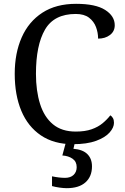

<svg xmlns="http://www.w3.org/2000/svg" viewBox="-20 -744 654 1004"><path d="M361 10Q262 10 194 -36Q126 -82 91.5 -164.5Q57 -247 57 -358Q57 -466 93.5 -548.5Q130 -631 201.5 -677.5Q273 -724 378 -724Q480 -724 530 -692Q580 -660 580 -612Q580 -580 555 -561Q530 -542 493 -542Q493 -573 482 -602.5Q471 -632 445.5 -651.5Q420 -671 376 -671Q263 -671 215.5 -589.5Q168 -508 168 -358Q168 -269 189.5 -200.5Q211 -132 257 -94Q303 -56 376 -56Q425 -56 459 -68Q493 -80 516.5 -99.5Q540 -119 557 -141Q565 -136 570.5 -126.5Q576 -117 576 -102Q576 -77 553 -51Q530 -25 482.5 -7.5Q435 10 361 10ZM329 240Q313 240 291.5 237Q270 234 252 229V178Q290 186 320 186Q349 186 365 170.5Q381 155 381 130Q381 101 359.5 86Q338 71 306 69L327 -9H374L364 34Q413 38 437 62Q461 86 461 126Q461 179 427 209.5Q393 240 329 240Z"/></svg>

Font: Noto Serif Test
Style: Regular
Weight: 400
Version: Version 1.000